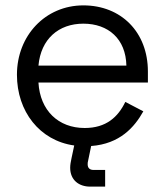

<svg xmlns="http://www.w3.org/2000/svg" viewBox="-20 -530 613 714"><path d="M530 -264C530 -411 430 -510 290 -510C149 -510 43 -398 43 -252C43 -116 127 -7 256 11L246 58C243 72 241 83 241 94C241 140 274 164 315 164H371V102H328C314 102 306 95 306 81C306 77 306 73 308 66L319 13C426 5 480 -57 513 -116L446 -151C419 -95 375 -54 295 -54C197 -54 129 -119 123 -223H530ZM123 -286C132 -385 198 -442 290 -442C383 -442 448 -385 450 -286Z"/></svg>

Font: Space Text
Style: Regular
Weight: 400
Designer: Florian Karsten (Space Text), Colophon Foundry (Space Mono)
Foundry: Florian Karsten
Version: Version 1.003;PS 001.003;hotconv 1.0.88;makeotf.lib2.5.64775